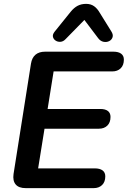

<svg xmlns="http://www.w3.org/2000/svg" viewBox="-20 -972 660 992"><path d="M113 0Q77 0 61 -19Q45 -38 50 -73L140 -643Q145 -674 163.5 -689.5Q182 -705 213 -705H566Q592 -705 606 -694.5Q620 -684 620 -664Q620 -635 603.5 -619Q587 -603 560 -603H257L226 -409H498Q524 -409 537.5 -398.5Q551 -388 551 -368Q551 -339 534.5 -323Q518 -307 491 -307H210L177 -102H470Q496 -102 510 -91.5Q524 -81 524 -61Q524 -32 507.5 -16Q491 0 464 0ZM319 -770Q307 -757 292.5 -756Q278 -755 267 -762.5Q256 -770 253.5 -782Q251 -794 262 -808L345 -911Q362 -932 381 -942Q400 -952 425 -952Q449 -952 466 -940Q483 -928 496 -905L555 -810Q566 -793 561.5 -779.5Q557 -766 544 -759.5Q531 -753 515 -756Q499 -759 487 -775L416 -869Z"/></svg>

Font: Nunito ExtraLight
Style: Bold Italic
Weight: 700
Italic angle: -9°
Version: Version 3.602